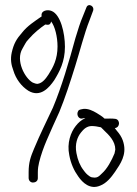

<svg xmlns="http://www.w3.org/2000/svg" viewBox="-20 -702 536 751"><path d="M26 -497C20 -470 24 -448 32 -427C42 -393 64 -364 91 -347C138 -319 172 -359 192 -388C213 -422 234 -461 234 -519C234 -573 217 -645 182 -659C166 -666 138 -661 143 -638C116 -619 87 -601 66 -574C45 -550 34 -532 26 -497ZM68 -512 78 -530C81 -536 86 -543 93 -550C113 -573 135 -591 157 -606H158C169 -604 177 -604 180 -618C195 -599 205 -558 205 -520C205 -471 188 -439 170 -411C160 -396 147 -377 127 -374C121 -374 115 -376 108 -379C77 -396 40 -466 68 -512ZM92 -6C92 4 99 12 109 12C119 12 128 6 128 -5V-28C128 -42 130 -55 133 -67C140 -96 151 -126 162 -152C178 -189 194 -225 212 -264C234 -317 255 -382 274 -443C292 -500 310 -572 330 -622L343 -657C353 -678 325 -692 318 -673L304 -638C294 -615 285 -586 275 -553C250 -461 221 -362 187 -281C161 -225 138 -180 113 -120C100 -89 92 -67 92 -29ZM251 -95C257 -62 270 -34 286 -12C303 13 333 41 372 24C396 15 415 -8 430 -30C451 -61 476 -96 463 -144C460 -156 454 -169 444 -182C439 -188 434 -194 429 -201C450 -203 451 -233 432 -237C418 -239 404 -238 389 -238C380 -247 369 -253 358 -260C343 -269 324 -278 306 -276L296 -274C292 -273 288 -272 286 -268C278 -255 286 -238 299 -238L309 -240H314C298 -233 286 -222 276 -209C257 -185 241 -143 251 -95ZM279 -103C272 -139 283 -167 297 -184C307 -197 320 -209 339 -209C349 -209 363 -207 375 -204L387 -192C406 -174 431 -150 431 -117L428 -102C417 -75 399 -41 378 -23C367 -12 360 -5 343 -8C338 -8 333 -10 327 -15C321 -19 314 -26 307 -36C293 -54 284 -76 279 -103Z"/></svg>

Font: Stray Cat
Style: Cn
Weight: 400
Version: Version 1.0